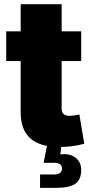

<svg xmlns="http://www.w3.org/2000/svg" viewBox="-20 -696 439 920"><path d="M369.1 -545.9V-403.3H275.4V-175.3Q275.4 -141.1 312.5 -141.1Q321.3 -141.1 338.1 -143.3Q355 -145.5 360.4 -147.5L383.8 -7.3Q350.1 2 320.3 5.1Q290.5 8.3 264.2 8.3Q79.1 8.3 79.1 -157.2V-403.3H9.8V-545.9H79.1V-675.8H275.4V-545.9ZM171.9 204.1V140.1H237.8Q276.9 140.1 276.9 111.8Q276.9 84 237.8 84H189L209.5 -19.5H274.4V0L269 43.9Q314 38.1 341.6 59.1Q369.1 80.1 369.1 118.2Q369.1 165 340.8 184.6Q312.5 204.1 249 204.1Z"/></svg>

Font: Inter Black
Style: Regular
Weight: 900
Designer: Rasmus Andersson
Foundry: rsms
Version: Version 4.000;git-a52131595